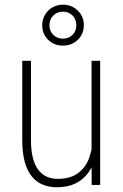

<svg xmlns="http://www.w3.org/2000/svg" viewBox="-20 -787 522 817"><path d="M369.6 -122.1V-528.3H406.2V0H370.1ZM375.5 -211.4 398.4 -212.4Q398.4 -164.6 388.2 -124Q377.9 -83.5 356.7 -53.5Q335.4 -23.4 302 -6.8Q268.6 9.8 221.7 9.8Q189 9.8 162.1 -1.2Q135.3 -12.2 115.7 -35.9Q96.2 -59.6 85.4 -97.9Q74.7 -136.2 74.7 -191.4V-528.3H111.8V-190.4Q111.8 -144.5 120.6 -112.8Q129.4 -81.1 144.8 -62Q160.2 -43 180.7 -34.4Q201.2 -25.9 224.6 -25.9Q281.7 -25.9 314.7 -52.2Q347.7 -78.6 361.6 -121.1Q375.5 -163.6 375.5 -211.4ZM159.7 -679.7Q159.7 -704.1 171.4 -724.1Q183.1 -744.1 203.4 -755.6Q223.6 -767.1 248 -767.1Q285.2 -767.1 311 -741.9Q336.9 -716.8 336.9 -679.7Q336.9 -654.8 325 -635Q313 -615.2 293 -604Q272.9 -592.8 248 -592.8Q210.4 -592.8 185.1 -617.4Q159.7 -642.1 159.7 -679.7ZM190.4 -679.7Q190.4 -654.8 206.8 -638.7Q223.1 -622.6 248 -622.6Q272.9 -622.6 288.8 -638.7Q304.7 -654.8 304.7 -679.7Q304.7 -704.6 288.8 -720.9Q272.9 -737.3 248 -737.3Q223.1 -737.3 206.8 -720.9Q190.4 -704.6 190.4 -679.7Z"/></svg>

Font: Roboto Condensed ExtraLight
Style: Regular
Weight: 250
Designer: Christian Robertson
Foundry: Google
Version: Version 3.008; 2023